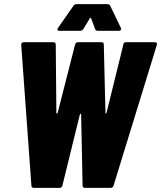

<svg xmlns="http://www.w3.org/2000/svg" viewBox="-20 -903 775 923"><path d="M131 -11 82 -687Q82 -700 94 -700H236Q248 -700 248 -689L251 -360Q251 -357 253.5 -357Q256 -357 257 -360L341 -689Q344 -700 355 -700H468Q479 -700 479 -689L487 -360Q488 -357 490 -357Q492 -357 492 -360L573 -689Q574 -700 585 -700H725Q737 -700 734 -687L526 -11Q523 0 512 0H388Q377 0 377 -11L370 -353Q370 -356 367.5 -356Q365 -356 364 -353L280 -11Q277 0 267 0H143Q131 0 131 -11ZM256 -761Q256 -765 259 -769L333 -875Q338 -883 348 -883H497Q506 -883 510 -875L561 -769Q562 -767 562 -764Q562 -755 551 -755H449Q440 -755 437 -764L418 -815Q415 -820 412 -815L381 -764Q375 -755 366 -755H265Q256 -755 256 -761Z"/></svg>

Font: Barlow Condensed ExtraBold
Style: Italic
Weight: 800
Width: 3
Italic angle: -7°
Designer: Jeremy Tribby
Foundry: Tribby Type
Version: Version 1.408